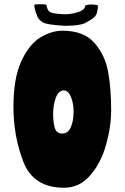

<svg xmlns="http://www.w3.org/2000/svg" viewBox="-20 -858 584 900"><path d="M43 -357Q43 -490 79.5 -570Q116 -650 168.5 -682Q221 -714 273 -714Q373 -714 423 -656.5Q473 -599 487 -520.5Q501 -442 501 -343Q501 -263 477 -178.5Q453 -94 403 -36Q353 22 280 22Q137 22 90 -98.5Q43 -219 43 -357ZM325 -334Q325 -374 312.5 -404Q300 -434 279 -434Q254 -434 241.5 -399.5Q229 -365 229 -325Q229 -284 237 -258Q245 -232 272 -232Q299 -232 312 -262Q325 -292 325 -334ZM183 -752Q164 -762 156 -779Q141 -814 141 -835Q141 -837 147.5 -837.5Q154 -838 170 -838Q191 -838 195 -836.5Q199 -835 199 -828Q203 -809 215 -801Q226 -794 281 -791Q312 -791 342 -800Q377 -810 379 -830Q383 -836 406 -837Q439 -836 439 -831Q439 -818 435 -801Q431 -784 418 -774Q405 -764 379 -750Q354 -737 283 -737Q202 -742 183 -752Z"/></svg>

Font: Barriecito
Style: Regular
Weight: 400
Designer: Pablo Cosgaya & Sergio Jiménez
Foundry: Pablo Cosgaya & Sergio Jiménez
Version: Version 1.001